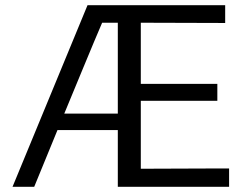

<svg xmlns="http://www.w3.org/2000/svg" viewBox="-20 -715 943 735"><path d="M28 0 315 -695H842V-627L519 -628V-394H812V-329H519V-69L779 -70H857V0H431V-217H200L111 0ZM226 -280H431V-628H371Q346 -570 298 -454Q250 -338 226 -280Z"/></svg>

Font: Coval
Style: Light
Weight: 300
Foundry: Context Ltd
Version: Version 001.000